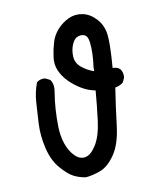

<svg xmlns="http://www.w3.org/2000/svg" viewBox="-77 -716 653 781"><g transform="rotate(-10 250.0 -325.0)"><path d="M215 4Q188 0 165.5 -11.5Q143 -23 114.5 -56Q86 -89 73.5 -141.5Q61 -194 63.5 -244Q66 -294 69 -334Q72 -374 86 -411Q100 -423 121 -421L141 -411Q155 -391 150 -362Q144 -327 141.5 -290Q139 -253 140 -216Q141 -179 151.5 -147.5Q162 -116 182.5 -94.5Q203 -73 226.5 -77Q250 -81 272 -116Q294 -151 302 -212.5Q310 -274 315 -337Q284 -343 257 -359.5Q230 -376 209 -397.5Q188 -419 177 -444.5Q166 -470 170 -500Q174 -530 182.5 -559Q191 -588 211.5 -610.5Q232 -633 259 -645.5Q286 -658 316.5 -652Q347 -646 372 -619Q397 -592 402 -553.5Q407 -515 399 -415Q417 -415 429 -405Q441 -389 438 -368L429 -349Q413 -337 396 -335Q384 -259 375 -182.5Q366 -106 337 -64Q308 -22 275 -10Q242 2 215 4ZM323 -415V-431Q327 -458 328 -485.5Q329 -513 326 -535.5Q323 -558 312 -564.5Q301 -571 284.5 -566.5Q268 -562 258 -539.5Q248 -517 249 -489.5Q250 -462 272 -443.5Q294 -425 323 -415Z"/></g></svg>

Font: NaniFont Regular
Style: Regular
Weight: 400
Designer: Nanigashitei
Version: Version 1.036